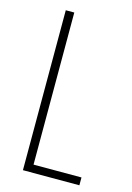

<svg xmlns="http://www.w3.org/2000/svg" viewBox="-111 -771 569 828"><g transform="rotate(15 173.5 -357.0)"><path d="M77 0V-714H115V-35H329V0Z"/></g></svg>

Font: Noto Sans Khmer ExtraCondensed ExtraLight
Style: Regular
Weight: 250
Width: 2
Designer: Danh Hong and the Monotype Design Team
Foundry: Monotype Imaging Inc.
Version: Version 2.004